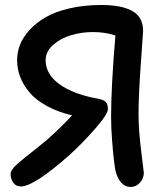

<svg xmlns="http://www.w3.org/2000/svg" viewBox="-20 -698 662 762"><path d="M63 42Q43 42 32.5 26.6Q22 11.2 22 -6.8Q22 -15.6 28.8 -25.6Q35.6 -35.6 50.5 -48.8Q65.4 -62 80.6 -74Q95.7 -85.9 120.4 -105.5Q145 -125 164.1 -141.1Q218.8 -189 266.1 -240.2Q208 -253.9 164.6 -278.1Q121.1 -302.2 96.2 -332.3Q71.3 -362.3 59.6 -394Q47.9 -425.8 47.9 -460Q47.9 -490.2 59.3 -520Q70.8 -549.8 96.9 -578.6Q123 -607.4 160.9 -629.4Q198.7 -651.4 255.9 -664.8Q313 -678.2 381.8 -678.2Q461.9 -678.2 504.9 -654.5Q547.9 -630.9 547.9 -574.2Q547.9 -569.3 538.8 -444.3Q529.8 -319.3 529.8 -244.1Q529.8 -182.6 540.3 -98.4Q550.8 -14.2 550.8 -12.2Q550.8 9.8 535.4 26.9Q520 43.9 499 43.9Q475.1 43.9 459.2 24.7Q443.4 5.4 437 -26.9Q435.1 -37.6 431.9 -64.2Q428.7 -90.8 424.8 -141.1Q420.9 -191.4 420.9 -233.9Q420.9 -353.5 438 -557.1Q397.9 -570.8 348.1 -570.8Q304.7 -570.8 262.9 -558.6Q221.2 -546.4 191.2 -520Q161.1 -493.7 161.1 -459Q161.1 -403.3 216.3 -363.5Q271.5 -323.7 369.1 -306.2Q392.6 -301.8 400.4 -292.7Q408.2 -283.7 408.2 -265.1Q408.2 -244.6 356.9 -186.3Q305.7 -127.9 254.9 -82Q114.3 42 63 42Z"/></svg>

Font: Shantell Sans Bouncy
Style: Regular
Weight: 500
Designer: Stephen Nixon, Anya Danilova, Shantell Martin
Foundry: Arrow Type
Version: Version 1.006;[9816181b4]